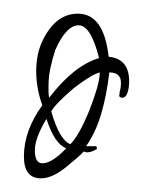

<svg xmlns="http://www.w3.org/2000/svg" viewBox="-20 -670 209 281"><path d="M40 -409Q15 -409 15 -441Q15 -479 42 -516Q33 -540 33 -566Q33 -592 43 -612Q62 -650 94 -650Q132 -650 139 -587Q169 -584 169 -551Q169 -541 166.5 -534Q164 -527 159 -527Q153 -527 155 -533V-535Q157 -541 157 -549Q157 -564 140 -564Q136 -530 128 -503Q120 -476 106 -456H121L122 -452Q114 -447 107 -447Q106 -447 105.5 -447.5Q105 -448 103 -448H102Q100 -445 94 -440Q88 -435 81 -429Q58 -409 40 -409ZM52 -527Q88 -574 125 -585Q113 -633 95 -633Q77 -633 61 -597Q57 -585 54 -571.5Q51 -558 51 -544Q51 -540 51 -535.5Q51 -531 52 -527ZM83 -459Q96 -472 111 -509Q118 -527 122 -541Q126 -555 126 -564Q114 -561 88 -541Q61 -518 55 -507Q67 -465 83 -459ZM42 -431Q56 -431 77 -453Q60 -459 48 -496Q31 -468 31 -450Q31 -431 42 -431Z"/></svg>

Font: Love Light
Style: Regular
Weight: 400
Designer: Robert E. Leuschke
Foundry: Robert E. Leuschke
Version: Version 1.010; ttfautohint (v1.8.3)